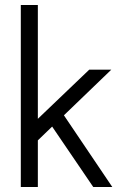

<svg xmlns="http://www.w3.org/2000/svg" viewBox="-20 -746 476 766"><path d="M352 0 188 -241 131 -186V0H63V-726H131V-272L336 -468H424L235 -286L428 0Z"/></svg>

Font: Didact Gothic
Style: Regular
Weight: 400
Designer: Daniel Johnson
Foundry: Daniel Johnson
Version: Version 2.101;PS 002.101;hotconv 1.0.88;makeotf.lib2.5.64775